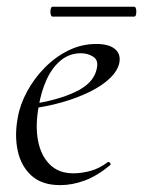

<svg xmlns="http://www.w3.org/2000/svg" viewBox="-20 -527 417 559"><path d="M155.2 12Q102 12 71.5 -15.8Q41 -43.6 31.5 -88.6Q22 -133.6 31.8 -185Q38.2 -222.4 58.8 -260.5Q79.4 -298.6 110.2 -329.9Q141 -361.2 179.2 -380.1Q217.4 -399 260.4 -399Q296.6 -399 314.3 -384.6Q332 -370.2 327.6 -345Q323 -321.4 300.2 -299.4Q277.4 -277.4 241.1 -259.6Q204.8 -241.8 160.3 -229.1Q115.8 -216.4 68.2 -210.6L70.2 -223.6Q146.8 -234.6 199.2 -259.3Q251.6 -284 261 -324Q268.2 -350.8 252.1 -361.4Q236 -372 215.6 -372Q182.2 -372 156.9 -351.1Q131.6 -330.2 115.7 -295.2Q99.8 -260.2 92.8 -218Q82.4 -162.2 90.6 -118.2Q98.8 -74.2 124.8 -48.3Q150.8 -22.4 193.4 -22.4Q217.2 -22.4 243.3 -29.4Q269.4 -36.4 293.8 -55Q296.6 -57 300.1 -53Q303.6 -49 300.8 -46.2Q262.8 -14.8 226.7 -1.4Q190.6 12 155.2 12ZM132.8 -478.6Q129.2 -478.6 127.5 -485.8Q125.8 -493 127.5 -500.2Q129.2 -507.4 132.8 -507.4H370.4Q375 -507.4 376.3 -500.2Q377.6 -493 376.3 -485.8Q375 -478.6 370.4 -478.6Z"/></svg>

Font: Cormorant Garamond Light
Style: Italic
Weight: 300
Italic angle: -10°
Designer: Christian Thalmann (Catharsis Fonts)
Foundry: Catharsis Fonts
Version: Version 4.001